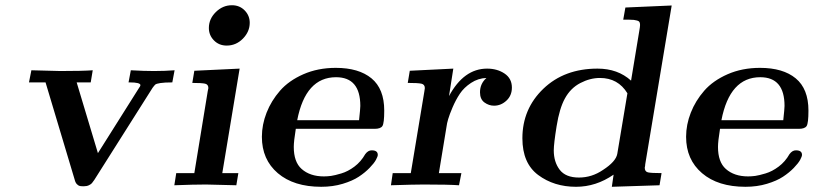

<svg xmlns="http://www.w3.org/2000/svg" viewBox="-20 -715 3140 741"><path d="M91.8 -397 101.1 -443.8Q211.9 -440.9 212.9 -440.9Q298.8 -440.9 337.9 -443.8L330.1 -397H275.9L357.9 -124L516.1 -375Q522 -382.8 522 -386.2Q522 -397 480 -397Q478 -397 476.1 -397L484.9 -443.8Q535.6 -440.9 574.2 -440.9Q616.2 -440.9 653.8 -443.8L645 -397Q615.2 -397 599.1 -394.5Q583 -392.1 579.1 -388.4Q575.2 -384.8 568.8 -376L344.2 -21Q338.4 -12.2 334.7 -8.1Q331.1 -3.9 323 0Q314.9 3.9 303.2 3.9Q293.5 3.9 288.3 2.9Q283.2 2 277.1 -3.9Q271 -9.8 268.1 -22L155.8 -397Z M652.8 0 660.2 -46.9H730L781.7 -362.8Q781.7 -364.7 783 -369.4Q784.2 -374 784.2 -375Q784.2 -389.2 771.5 -392.1Q758.8 -395 722.2 -395L730 -441.9L904.8 -450.2L837.9 -46.9H899.9L892.1 0Q795.9 -2.9 774.9 -2.9Q728 -2.9 652.8 0ZM786.1 -606.9Q786.1 -642.1 813 -668.5Q839.8 -694.8 875 -694.8Q904.8 -694.8 924.3 -674.8Q943.8 -654.8 943.8 -627Q943.8 -592.8 917.5 -565.9Q891.1 -539.1 855 -539.1Q825.2 -539.1 805.7 -559.1Q786.1 -579.1 786.1 -606.9Z M990.7 -187Q990.7 -233.9 1008.8 -280Q1026.9 -326.2 1060.8 -365Q1094.7 -403.8 1150.9 -428.5Q1207 -453.1 1275.9 -453.1Q1364.7 -453.1 1413.8 -412.6Q1462.9 -372.1 1462.9 -288.1Q1462.9 -239.3 1455.8 -228.5Q1448.7 -217.8 1425.8 -217.8H1121.6Q1113.8 -169.9 1113.8 -147.9Q1113.8 -89.8 1144 -63Q1176.3 -34.2 1230 -34.2Q1243.2 -34.2 1257.6 -36.1Q1272 -38.1 1297.4 -45.7Q1322.8 -53.2 1347.9 -72Q1373 -90.8 1389.6 -120.1Q1400.9 -135.3 1415 -134.8Q1438 -134.8 1438 -117.2Q1438 -111.3 1430.9 -98.1Q1423.8 -85 1406.2 -66.9Q1388.7 -48.8 1364.7 -33Q1340.8 -17.1 1302.7 -5.6Q1264.6 5.9 1219.7 5.9Q1113.8 5.9 1052.2 -46.6Q990.7 -99.1 990.7 -187ZM1127 -251H1365.7Q1370.6 -295.9 1370.6 -306.2Q1370.6 -417 1276.9 -417Q1159.2 -417 1127 -251Z M1488.8 0 1495.6 -46.9H1565.4L1617.7 -361.8Q1619.6 -371.6 1619.6 -375Q1619.6 -389.2 1606.2 -392.1Q1592.8 -395 1553.7 -395L1561.5 -441.9L1729.5 -450.2L1712.9 -344.2Q1770 -450.2 1859.9 -450.2Q1898.9 -450.2 1927.2 -431.2Q1955.6 -412.1 1955.6 -377Q1955.6 -346.2 1934.6 -326.7Q1913.6 -307.1 1886.7 -307.1Q1866.7 -307.1 1849.6 -319.6Q1832.5 -332 1832.5 -358.9Q1832.5 -392.1 1857.4 -414.1Q1825.2 -413.1 1797.9 -395Q1770.5 -377 1754.6 -353Q1738.8 -329.1 1726.8 -301Q1714.8 -272.9 1709.7 -255.4Q1704.6 -237.8 1703.6 -228L1673.8 -46.9H1760.7L1751.5 0Q1712.4 -2.9 1614.7 -2.9Q1578.6 -2.9 1488.8 0Z M1996.1 -181.2Q1996.1 -294.9 2077.1 -372.6Q2158.2 -450.2 2286.1 -450.2Q2364.3 -450.2 2415.5 -403.8L2447.3 -596.2Q2450.2 -612.3 2450.2 -618.2Q2450.2 -629.4 2445.3 -632.8Q2440.4 -636.2 2426.3 -638.2Q2415 -639.2 2385.3 -639.2L2393.6 -686L2572.3 -693.8L2470.2 -81.1Q2470.2 -78.1 2469.7 -75Q2469.2 -71.8 2468.8 -70.3Q2468.3 -68.8 2468.3 -67.9Q2468.3 -52.7 2480.7 -49.8Q2493.2 -46.9 2533.2 -46.9L2525.4 0L2341.3 5.9L2348.1 -41Q2280.3 5.9 2203.1 5.9Q2118.2 5.9 2057.1 -39.6Q1996.1 -85 1996.1 -181.2ZM2117.2 -134.8Q2117.2 -89.8 2140.1 -59.8Q2163.1 -29.8 2214.4 -29.8Q2264.2 -29.8 2307.1 -59.1Q2356.9 -91.3 2362.3 -121.1L2401.4 -355Q2365.2 -414.1 2295.4 -414.1Q2257.3 -414.1 2219.7 -394.5Q2182.1 -375 2160.2 -335Q2139.2 -296.9 2128.2 -228.3Q2117.2 -159.7 2117.2 -134.8Z M2627.9 -187Q2627.9 -233.9 2646 -280Q2664.1 -326.2 2698 -365Q2731.9 -403.8 2788.1 -428.5Q2844.2 -453.1 2913.1 -453.1Q3002 -453.1 3051 -412.6Q3100.1 -372.1 3100.1 -288.1Q3100.1 -239.3 3093 -228.5Q3085.9 -217.8 3063 -217.8H2758.8Q2751 -169.9 2751 -147.9Q2751 -89.8 2781.2 -63Q2813.5 -34.2 2867.2 -34.2Q2880.4 -34.2 2894.8 -36.1Q2909.2 -38.1 2934.6 -45.7Q2960 -53.2 2985.1 -72Q3010.3 -90.8 3026.9 -120.1Q3038.1 -135.3 3052.2 -134.8Q3075.2 -134.8 3075.2 -117.2Q3075.2 -111.3 3068.1 -98.1Q3061 -85 3043.5 -66.9Q3025.9 -48.8 3002 -33Q2978 -17.1 2939.9 -5.6Q2901.9 5.9 2856.9 5.9Q2751 5.9 2689.5 -46.6Q2627.9 -99.1 2627.9 -187ZM2764.2 -251H3002.9Q3007.8 -295.9 3007.8 -306.2Q3007.8 -417 2914.1 -417Q2796.4 -417 2764.2 -251Z"/></svg>

Font: CMU Serif Extra
Style: BoldSlanted
Weight: 700
Italic angle: -9.46001°
Version: Version 0.7.0